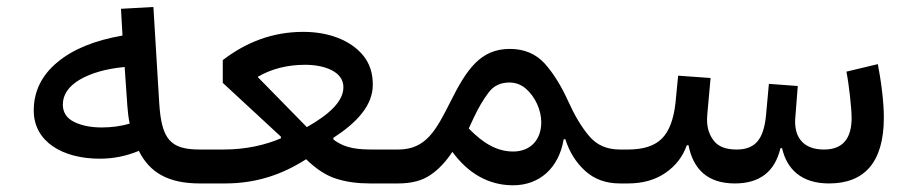

<svg xmlns="http://www.w3.org/2000/svg" viewBox="-20 -536 2647 561"><path d="M337.9 -432.1C256.3 -418 192.9 -392.1 147.5 -354C101.6 -315.9 78.6 -269 78.6 -212.9C78.6 -121.6 163.6 -72.3 271.5 -72.3C311.5 -72.3 349.6 -80.1 385.7 -95.2C417.5 -31.2 472.2 0 564 0H564.5V-99.1H564C478 -99.1 452.1 -128.4 445.3 -233.9L428.2 -515.6L333.5 -510.3ZM352.1 -226.6C353.5 -208.5 355 -193.8 358.9 -174.8C334.5 -167.5 307.1 -163.6 277.3 -163.6C245.6 -163.6 218.8 -168.9 196.8 -179.7C174.8 -190.4 163.6 -207.5 163.6 -230.5C163.6 -259.3 180.2 -283.7 212.9 -303.2C245.6 -322.3 289.1 -335 344.2 -340.3Z M866.2 -442.9C775.9 -442.9 699.2 -412.6 630.9 -360.4V-293.9L800.8 -136.7V-131.8C755.9 -112.8 700.2 -99.1 632.3 -99.1H564.5C553.7 -99.1 548.3 -82.5 548.3 -49.8C548.3 -16.6 553.7 0 564.5 0H637.2C731 0 806.6 -27.3 874.5 -70.8C904.3 -41.5 934.1 -22.5 962.9 -13.7C991.7 -4.4 1024.4 0 1061 0H1143.1V-99.1H1073.2C1029.8 -99.1 990.7 -100.6 954.1 -128.4V-133.3C1022.5 -177.7 1069.3 -227.5 1069.3 -288.6C1069.3 -322.3 1060.1 -350.6 1041.5 -373.5C1003.9 -419.4 939 -442.9 866.2 -442.9ZM871.6 -346.7C925.8 -346.7 983.4 -328.1 983.4 -281.2C983.4 -240.2 942.4 -201.7 876.5 -164.6L733.9 -310.1V-312C773.9 -335 819.8 -346.7 871.6 -346.7Z M1143.1 -99.1C1132.3 -99.1 1127 -82.5 1127 -49.8C1127 -16.6 1132.3 0 1143.1 0C1182.6 0 1213.9 -8.3 1237.8 -24.9C1261.7 -41 1282.7 -63.5 1301.8 -92.3C1346.2 -31.7 1405.3 5.4 1479 5.4C1555.7 5.4 1612.8 -44.4 1627 -128.9L1631.8 -129.4C1643.6 -91.8 1663.1 -61 1689.9 -36.6C1716.8 -12.2 1750.5 0 1791.5 0H1792V-99.1H1791.5C1752.9 -99.1 1723.1 -112.3 1701.2 -138.7C1679.2 -164.6 1659.2 -198.2 1640.6 -239.3C1620.6 -283.7 1598.1 -320.3 1572.3 -349.6C1546.4 -378.4 1512.2 -393.1 1469.7 -393.1C1383.8 -393.1 1343.3 -333 1296.4 -239.3C1253.9 -154.8 1224.6 -99.1 1143.1 -99.1ZM1364.7 -192.9C1377.9 -221.2 1392.1 -245.1 1407.2 -265.1C1421.9 -285.2 1442.4 -294.9 1468.3 -294.9C1486.3 -294.9 1502 -289.1 1516.1 -277.3C1543.9 -253.4 1561.5 -214.4 1561.5 -178.7C1561.5 -127.4 1529.8 -93.3 1479.5 -93.3C1432.1 -93.3 1392.1 -117.2 1349.6 -160.6Z M2132.3 -99.1C2101.6 -99.1 2079.1 -107.4 2065.9 -124.5C2052.7 -141.1 2045.9 -161.6 2045.9 -186C2045.9 -191.9 2046.4 -198.2 2046.9 -204.6L2056.2 -308.1L1961.4 -314.9L1953.6 -234.4C1948.2 -187 1935.1 -152.3 1914.1 -131.3C1893.1 -109.9 1859.9 -99.1 1814.9 -99.1H1792C1781.2 -99.1 1775.9 -83 1775.9 -50.3C1775.9 -16.6 1781.2 0 1792 0H1814.9C1857.9 0 1894.5 -10.3 1924.3 -30.8C1954.1 -51.3 1975.1 -78.1 1986.8 -111.8H1991.7C2005.4 -41 2048.3 0 2127 0C2199.7 0 2244.1 -34.2 2260.3 -103H2265.1C2279.3 -40.5 2322.8 0 2402.3 0C2506.3 0 2562.5 -62.5 2562.5 -192.9C2562.5 -215.8 2560.5 -242.2 2557.1 -271C2553.7 -299.8 2549.3 -325.7 2544.9 -348.6L2453.1 -326.7C2460.9 -287.6 2468.3 -219.2 2468.3 -191.4C2468.3 -129.9 2441.4 -99.1 2387.7 -99.1C2329.6 -99.1 2303.2 -131.8 2303.2 -180.7C2303.2 -186 2303.7 -191.4 2304.2 -197.3L2311 -284.7L2226.6 -291L2218.3 -200.2C2211.9 -131.3 2188.5 -99.1 2132.3 -99.1Z"/></svg>

Font: Estedad Medium
Style: Regular
Weight: 500
Designer: Amin Abedi
Version: Version 7.3